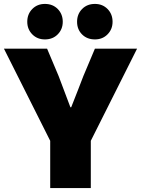

<svg xmlns="http://www.w3.org/2000/svg" viewBox="-31 -959 719 979"><path d="M225 -241 -11 -711H209L268 -571L328 -412H332L367 -501L394 -571L453 -711H668L432 -241V0H225ZM362 -848Q362 -887 387.5 -913Q413 -939 453 -939Q492 -939 517.5 -913Q543 -887 543 -848Q543 -810 517.5 -784Q492 -758 453 -758Q413 -758 387.5 -783.5Q362 -809 362 -848ZM108 -848Q108 -887 133.5 -913Q159 -939 198 -939Q238 -939 263.5 -913Q289 -887 289 -848Q289 -810 263.5 -784Q238 -758 198 -758Q159 -758 133.5 -784Q108 -810 108 -848Z"/></svg>

Font: Nebula Sans Black
Style: Regular
Weight: 900
Designer: Paul D. Hunt for Adobe (as Source Sans)
Foundry: Nebula Entertainment & Broadcasting LLC
Version: Version 1.010